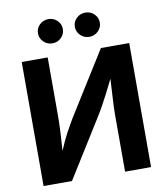

<svg xmlns="http://www.w3.org/2000/svg" viewBox="-99 -1027 961 1109"><g transform="rotate(-10 381.0 -472.5)"><path d="M696.3 0H543.9V-334.5Q543.9 -366.7 546.9 -422.1Q549.8 -477.5 553.7 -543.5Q531.2 -498 513.4 -463.1Q495.6 -428.2 478.5 -397.5Q461.4 -366.7 440.9 -334L232.4 0H65.9V-727.5H218.3V-378.4Q218.3 -342.8 215.6 -288.8Q212.9 -234.9 209 -181.2Q232.4 -238.3 255.6 -281Q278.8 -323.7 300.3 -359.4L530.3 -727.5H696.3ZM260.3 -802.7Q230 -802.7 208.5 -823.7Q187 -844.7 187 -874Q187 -903.3 208.5 -924.1Q230 -944.8 260.3 -944.8Q290.5 -944.8 311.8 -924.1Q333 -903.3 333 -874Q333 -844.7 311.8 -823.7Q290.5 -802.7 260.3 -802.7ZM476.6 -802.7Q446.3 -802.7 424.8 -823.7Q403.3 -844.7 403.3 -874Q403.3 -903.3 424.8 -924.1Q446.3 -944.8 476.6 -944.8Q506.8 -944.8 528.3 -924.1Q549.8 -903.3 549.8 -874Q549.8 -844.7 528.3 -823.7Q506.8 -802.7 476.6 -802.7Z"/></g></svg>

Font: Inter
Style: Bold
Weight: 700
Designer: Rasmus Andersson
Foundry: rsms
Version: Version 4.001;git-9221beed3